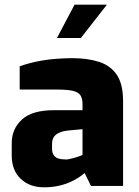

<svg xmlns="http://www.w3.org/2000/svg" viewBox="-20 -793 592 819"><path d="M168 6Q106 6 68 -30.5Q30 -67 30 -130V-182Q30 -243 73.5 -283Q117 -323 210 -323H332V-349Q332 -371 324 -385Q316 -399 293 -405Q270 -411 222 -411H64V-510Q104 -525 157.5 -534.5Q211 -544 287 -545Q354 -545 403 -529Q452 -513 478.5 -473.5Q505 -434 505 -361V0H368L341 -55Q332 -47 316.5 -36.5Q301 -26 278.5 -16Q256 -6 228 0Q200 6 168 6ZM257 -113Q264 -112 273.5 -114Q283 -116 292 -118.5Q301 -121 309.5 -123.5Q318 -126 323.5 -128.5Q329 -131 332 -132V-242L268 -236Q235 -232 218.5 -218.5Q202 -205 202 -180V-159Q202 -142 209 -131.5Q216 -121 228.5 -117Q241 -113 257 -113ZM223 -631 298 -773H436L325 -631Z"/></svg>

Font: Exo Thin ExtraBold
Style: Regular
Weight: 800
Version: Version 2.000